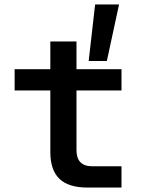

<svg xmlns="http://www.w3.org/2000/svg" viewBox="-20 -846 640 866"><path d="M380 -571 409 -826H517L462 -571ZM375 0Q289 0 248 -39.5Q207 -79 207 -160V-438H46V-534H207V-659H325V-534H528V-438H325V-169Q325 -96 396 -96H528V0Z"/></svg>

Font: Geist Mono SemiBold
Style: Regular
Weight: 600
Monospace: yes
Designer: Basement.studio, Andrés Briganti, Mateo Zaragoza
Foundry: Basement.studio, Vercel, Andrés Briganti, Guido Ferreyra, Mateo Zaragoza
Version: Version 1.500; ttfautohint (v1.8.4.7-5d5b)